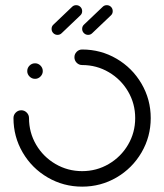

<svg xmlns="http://www.w3.org/2000/svg" viewBox="-20 -707 623 728"><path d="M83.3 -437.4Q83.3 -449.6 92 -458.3Q100.7 -467 113 -467Q124.8 -467 133.5 -458.3Q142.2 -449.6 142.2 -437.4Q142.2 -425.6 133.5 -416.9Q124.8 -408.1 113 -408.1Q100.7 -408.1 92 -416.9Q83.3 -425.6 83.3 -437.4ZM262.2 -490Q262.2 -501.9 270.7 -510.6Q279.3 -519.3 291.5 -519.3Q362.2 -519.3 421.9 -484.4Q481.5 -449.6 516.5 -389.8Q551.5 -330 551.5 -259.3Q551.5 -188.5 516.5 -128.7Q481.5 -68.9 421.9 -34.1Q362.2 0.7 291.5 0.7Q220.7 0.7 160.9 -34.1Q101.1 -68.9 66.1 -128.7Q31.1 -188.5 31.1 -259.3Q31.1 -271.5 39.8 -280.2Q48.5 -288.9 60.7 -288.9Q72.6 -288.9 81.3 -280.2Q90 -271.5 90 -259.3Q90 -204.4 117 -158.3Q144.1 -112.2 190.4 -85.2Q236.7 -58.1 291.5 -58.1Q346.3 -58.1 392.4 -85.2Q438.5 -112.2 465.6 -158.3Q492.6 -204.4 492.6 -259.3Q492.6 -314.1 465.6 -360.2Q438.5 -406.3 392.4 -433.3Q346.3 -460.4 291.5 -460.4Q279.3 -460.4 270.7 -469.1Q262.2 -477.8 262.2 -490ZM268.9 -687.4Q278.1 -687.4 284.8 -680.9Q291.5 -674.4 291.5 -664.8Q291.5 -654.8 284.4 -648.5L213.7 -581.1Q207.4 -574.8 198.1 -574.8Q188.5 -574.8 182 -581.5Q175.6 -588.1 175.6 -597.4Q175.6 -607.4 182.6 -613.7L253.3 -681.1Q259.6 -687.4 268.9 -687.4ZM384.8 -687.4Q394.4 -687.4 400.9 -680.9Q407.4 -674.4 407.4 -664.8Q407.4 -654.8 400.4 -648.5L329.6 -581.1Q323.3 -574.8 314.1 -574.8Q304.8 -574.8 298.1 -581.5Q291.5 -588.1 291.5 -597.4Q291.5 -607.4 298.5 -613.7L369.3 -681.1Q375.6 -687.4 384.8 -687.4Z"/></svg>

Font: 26F Galaxy Sans Medium
Style: Regular
Weight: 500
Designer: C₂₉H₂₅N₃O₅
Version: Version 1.100